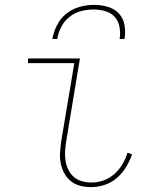

<svg xmlns="http://www.w3.org/2000/svg" viewBox="-20 -760 640 788"><path d="M354 8Q331 8 309.5 2.5Q288 -3 271.5 -16Q255 -29 244.5 -48Q234 -67 229.5 -88.5Q225 -110 226.5 -133Q228 -156 231 -179L285 -501H95V-520H308L251 -176Q248 -156 247 -136Q246 -116 249.5 -97Q253 -78 261.5 -61.5Q270 -45 284 -33Q298 -21 317 -16Q336 -11 356 -11Q381 -11 405 -19.5Q429 -28 449 -45.5Q469 -63 482.5 -86Q496 -109 503 -133L522 -127Q513 -100 497.5 -74.5Q482 -49 459.5 -29.5Q437 -10 409 -1Q381 8 354 8ZM195 -600Q200 -629 214 -657Q228 -685 253 -704.5Q278 -724 307.5 -732Q337 -740 366 -740Q395 -740 422.5 -732Q450 -724 468 -704.5Q486 -685 491 -657Q496 -629 491 -600H471Q475 -625 470.5 -649.5Q466 -674 450.5 -691Q435 -708 411.5 -714.5Q388 -721 363 -721Q338 -721 312.5 -714.5Q287 -708 265.5 -691Q244 -674 231.5 -649.5Q219 -625 215 -600Z"/></svg>

Font: Iosevka Thin Extended
Style: Italic
Weight: 100
Width: 7
Italic angle: -9°
Monospace: yes
Designer: Belleve Invis
Foundry: Belleve Invis
Version: Version 32.5.0; ttfautohint (v1.8.4)